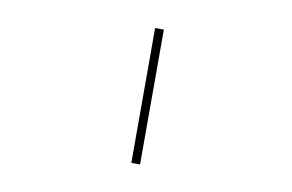

<svg xmlns="http://www.w3.org/2000/svg" viewBox="-61 -630 1122 738"><g transform="rotate(10 500.0 -261.0)"><path d="M489.3 2V-524.4H523.4V2Z"/></g></svg>

Font: GenEi Gothic M ExtraLight
Style: Regular
Weight: 200
Designer: o_tamon (Modified); [Source Han Sans]
Ryoko NISHIZUKA  (kana & ideographs); Paul D. Hunt (Latin, Greek & Cyrillic); Wenl
Version: Version 1.1a;Original Version 1.004